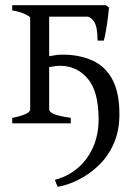

<svg xmlns="http://www.w3.org/2000/svg" viewBox="-20 -474 508 738"><path d="M355 -318Q355 -370 342 -390Q329 -410 313 -410H147L159 -454H387L399 -445Q398 -434 395 -408.5Q392 -383 387.5 -357.5Q383 -332 379 -318ZM27 0V-21Q55 -26 75.5 -34.5Q96 -43 96 -53V-406Q96 -410 76.5 -419.5Q57 -429 27 -434V-454H227V-438Q200 -438 184.5 -434Q169 -430 169 -425V-53Q169 -44 186.5 -36Q204 -28 252 -21V0ZM191 217Q239 205 277 173.5Q315 142 337 93.5Q359 45 359 -15Q359 -123 317 -172Q275 -221 212 -221Q193 -221 168.5 -216Q144 -211 117 -202L113 -244Q144 -253 172 -258.5Q200 -264 220 -264Q285 -264 335 -241.5Q385 -219 412 -168.5Q439 -118 439 -35Q439 29 417 78.5Q395 128 358.5 162.5Q322 197 280.5 217.5Q239 238 202 244Q199 238 196 231Q193 224 191 217Z"/></svg>

Font: ChillKai
Style: Regular
Weight: 400
Designer: ChillType
Foundry: 寒蝉字型
Version: Version 2.000